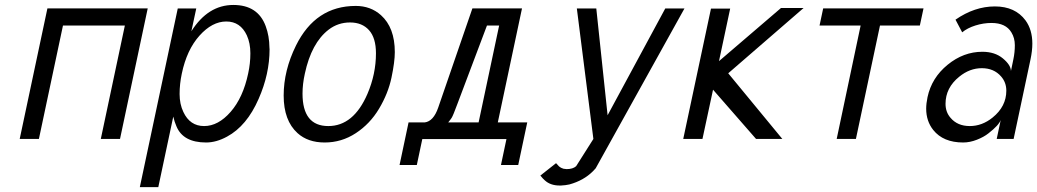

<svg xmlns="http://www.w3.org/2000/svg" viewBox="-20 -558 4165 771"><path d="M170.4 -524.4H573.2L461.9 0H384.8L481.4 -455.6H232.9L136.2 0H59.1Z M1062 -366.2 1062.5 -360.4Q1062.5 -260.7 1018.6 -161.1Q971.2 -52.2 891.6 -9.3Q848.6 14.2 807.6 14.2Q715.3 14.2 688.5 -50.8Q680.7 -68.4 675.8 -89.8L615.7 193.4H541.5L693.8 -523.9H768.1L748.5 -432.6Q815.4 -538.1 917 -538.1Q1015.6 -538.1 1046.9 -453.1Q1061.5 -414.1 1062 -366.2ZM976.6 -263.2Q985.4 -303.2 985.4 -344Q985.4 -384.8 971.2 -416Q945.3 -471.7 888.7 -471.7Q832 -471.7 781 -414.8Q730 -357.9 710 -262.2Q701.2 -220.7 701.2 -180.4Q701.2 -140.1 716.3 -108.4Q742.7 -51.8 799.6 -51.8Q856.4 -51.8 906.2 -108.9Q956.1 -166 976.6 -263.2Z M1408.7 -534.2Q1468.3 -534.2 1509.8 -497.1Q1565.4 -447.3 1565.4 -348.6Q1565.4 -309.6 1552 -246.1Q1538.6 -182.6 1502.2 -121.6Q1465.8 -60.5 1408.7 -23.2Q1351.6 14.2 1283.9 14.2Q1216.3 14.2 1174.8 -23.4Q1119.1 -73.7 1119.1 -174.3Q1119.1 -274.9 1168.5 -375Q1247.1 -534.2 1408.7 -534.2ZM1194.8 -182.1Q1194.8 -51.8 1298.3 -51.8Q1399.9 -51.8 1455.6 -181.2Q1489.7 -260.7 1489.7 -343.8Q1489.7 -405.8 1461.9 -436.8Q1434.1 -467.8 1385.7 -467.8Q1337.4 -467.8 1299.8 -439Q1230.5 -385.7 1204.1 -262.2Q1194.8 -220.2 1194.8 -182.1Z M1979 -66.4H2097.2L2061 104.5H1991.7L2013.7 0.5H1675.8L1653.8 104.5H1584.5L1620.6 -66.4H1685.5Q1720.7 -70.8 1739.7 -126L1877 -524.4H2076.2ZM1779.8 -66.4H1901.9L1984.4 -455.6H1935.5L1816.9 -141.1Q1799.3 -93.3 1793.5 -84.5Q1787.6 -75.7 1779.8 -66.4Z M2296.4 -523.9H2374.5L2419.9 -95.2L2651.4 -523.9H2728.5L2372.1 117.7Q2371.1 119.6 2361.3 129.4Q2323.7 167 2266.6 182.6Q2252 186 2232.9 187H2227.5Q2189.9 187 2167.5 166Q2160.6 160.2 2149.9 147L2212.9 97.2L2225.1 110.4L2232.9 115.7L2242.7 119.6L2255.4 121.1Q2280.3 121.1 2293.5 109.4L2362.8 0Z M2835 -523.4H2912.1L2867.2 -312.5L3116.2 -525.9H3207L2904.3 -263.7L3121.6 0H3016.1L2843.3 -197.8L2800.8 0H2723.6Z M3285.6 -524.4H3688.5L3673.8 -455.6H3513.7L3417 0H3339.8L3436 -455.6H3271Z M4000 -251Q3971.2 -284.2 3922.6 -284.2Q3874 -284.2 3832 -250Q3776.9 -205.6 3776.9 -141.1Q3776.9 -107.9 3796.9 -85Q3824.7 -51.8 3874.3 -51.8Q3923.8 -51.8 3965.8 -85.9Q4021 -130.4 4021 -193.8Q4021 -227.1 4000 -251ZM3924.8 -350.1Q3975.1 -350.1 4007.1 -323.5Q4039.1 -296.9 4039.6 -272.9L4049.3 -319.8Q4055.2 -347.7 4055.2 -376.5Q4055.2 -405.3 4041.5 -427.7Q4019 -465.8 3961.4 -465.8Q3929.2 -465.8 3896.7 -455.6Q3864.3 -445.3 3843.8 -428.2L3816.9 -479Q3893.6 -532.2 3975.1 -532.2Q4056.6 -532.2 4098.1 -476.1Q4125.5 -438.5 4125.5 -382.8Q4125.5 -354.5 4118.2 -319.8L4050.3 0H3982.4L3998.5 -76.2Q3991.2 -55.2 3949.2 -22.5Q3930.7 -7.8 3902.6 3.2Q3874.5 14.2 3847.7 14.2Q3767.6 14.2 3727.5 -36.1Q3699.2 -71.8 3699.2 -121.6Q3699.2 -142.1 3704.6 -168Q3721.2 -245.6 3785.2 -297.9Q3849.1 -350.1 3924.8 -350.1Z"/></svg>

Font: Tuffy
Style: Italic
Weight: 400
Italic angle: -12°
Designer: Thatcher Ulrich, Karoly Barta and Michael Everson
Version: Version 001.271